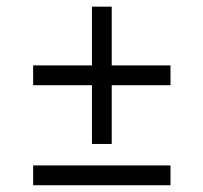

<svg xmlns="http://www.w3.org/2000/svg" viewBox="-20 -548 602 568"><path d="M484.4 -58.6V0H78.1V-58.6ZM252 -295.9H78.1V-354.5H252V-528.3H310.5V-354.5H484.4V-295.9H310.5V-122.1H252Z"/></svg>

Font: Lohit Devanagari
Style: Regular
Weight: 400
Version: 2.95.4